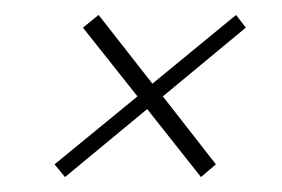

<svg xmlns="http://www.w3.org/2000/svg" viewBox="-20 -422 378 257"><path d="M53 -202 164 -293 91 -385 112 -402 184 -310 296 -402 309 -385 198 -293 269 -202 249 -185 177 -276 67 -185Z"/></svg>

Font: Prompt Thin
Style: Italic
Weight: 250
Italic angle: -12°
Designer: Katatrad Team
Foundry: CadsonDemak
Version: Version 1.001